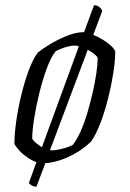

<svg xmlns="http://www.w3.org/2000/svg" viewBox="-20 -623 495 733"><path d="M119 90Q111 90 104 86.5Q97 83 90 76L119 -4Q102 -10 84.5 -22Q67 -34 54 -48Q41 -62 35 -74Q35 -111 42 -160.5Q49 -210 61.5 -261Q74 -312 90 -355Q106 -398 124 -422Q141 -436 169 -453Q197 -470 230 -484Q263 -498 292 -500Q294 -500 296 -500Q298 -500 301 -500Q312 -531 322 -557.5Q332 -584 339 -603Q351 -603 360 -595.5Q369 -588 370 -580L336 -490Q354 -483 372.5 -471.5Q391 -460 404 -448Q417 -436 420 -426Q420 -391 412.5 -343.5Q405 -296 392.5 -246.5Q380 -197 363.5 -153.5Q347 -110 328 -83Q307 -62 277.5 -43.5Q248 -25 215.5 -13.5Q183 -2 153 0ZM140 -61 281 -446Q277 -448 272.5 -448.5Q268 -449 264 -449Q251 -449 232 -443.5Q213 -438 193 -428Q175 -406 159 -363Q143 -320 130.5 -269Q118 -218 110.5 -171Q103 -124 103 -93Q110 -83 120 -75Q130 -67 140 -61ZM171 -50Q173 -49 175.5 -49Q178 -49 180 -49Q188 -49 203.5 -52Q219 -55 234.5 -60Q250 -65 258 -70Q273 -89 287.5 -121Q302 -153 313.5 -192Q325 -231 334 -270.5Q343 -310 348 -344.5Q353 -379 353 -402Q349 -410 338.5 -418Q328 -426 315 -433Z"/></svg>

Font: Texturina Medium 12pt Thin
Style: Italic
Weight: 250
Italic angle: -11°
Version: Version 1.002